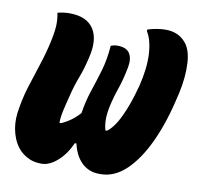

<svg xmlns="http://www.w3.org/2000/svg" viewBox="-68 -628 736 709"><g transform="rotate(10 300.0 -273.5)"><path d="M308 -463Q320 -468 333 -468Q366 -468 378.5 -449Q391 -430 385 -397Q376 -349 363.5 -313.5Q351 -278 343 -241Q337 -211 337.5 -190Q338 -169 343 -152H349Q375 -171 397.5 -219.5Q420 -268 435 -326L438 -336Q455 -405 452 -457.5Q449 -510 430 -540L431 -546Q467 -557 498 -557Q544 -557 571 -527Q595 -502 598 -449.5Q601 -397 587 -334L584 -322Q562 -223 527.5 -148.5Q493 -74 449 -32Q405 10 353 10H348Q309 10 282.5 -15.5Q256 -41 246 -86H240Q221 -43 191 -16.5Q161 10 132 10Q105 10 86 1.5Q67 -7 52 -21Q28 -45 17.5 -82Q7 -119 12 -159Q19 -211 33.5 -258Q48 -305 63 -350Q78 -395 88 -441Q96 -478 97 -502Q98 -526 93 -549Q114 -555 138 -555Q202 -555 228 -516Q254 -477 237 -407Q227 -363 213.5 -328Q200 -293 191 -255Q182 -221 176.5 -195.5Q171 -170 171 -150H177Q216 -167 245 -200Q252 -246 265.5 -286Q279 -326 291.5 -368Q304 -410 308 -463Z"/></g></svg>

Font: Recursive Mn Csl St Blk
Style: Italic
Weight: 900
Italic angle: -15°
Monospace: yes
Version: Version 1.079;hotconv 1.0.112;makeotfexe 2.5.65598; ttfautoh